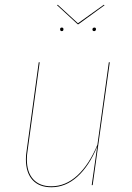

<svg xmlns="http://www.w3.org/2000/svg" viewBox="-20 -779 557 808"><path d="M89 -109Q89 -126 92 -144L143 -517H147L96 -144Q93 -126 93 -109Q93 -54 120 -24.5Q147 5 196 5Q256 5 305.5 -40.5Q355 -86 390 -170L438 -517H442L370 0H366L389 -162Q355 -80 305.5 -35.5Q256 9 196 9Q145 9 117 -21.5Q89 -52 89 -109ZM420 -757 310 -677H307L220 -757L223 -759L308 -681L417 -759ZM233 -656Q233 -663 240 -663Q247 -663 247 -656Q247 -648 240 -648Q233 -648 233 -656ZM369 -656Q369 -659 371.5 -661Q374 -663 377 -663Q384 -663 384 -656Q384 -653 382 -650.5Q380 -648 376 -648Q369 -648 369 -656Z"/></svg>

Font: Fira Sans Condensed Four
Style: Italic
Weight: 100
Width: 3
Italic angle: -8°
Designer: bBox Type GmbH & Carrois Corporate GbR & Edenspiekermann AG
Foundry: bBox Type GmbH & Carrois Corporate GbR & Edenspiekermann AG
Version: Version 4.301